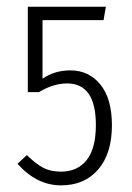

<svg xmlns="http://www.w3.org/2000/svg" viewBox="-20 -542 395 573"><path d="M295.9 -522 289.1 -481.9H106.9V-307.1Q143.1 -332 189.9 -332Q245.1 -332 279.5 -289.8Q314 -247.6 314 -168Q314 -84 273.2 -36.4Q232.4 11.2 162.1 11.2Q89.8 11.2 32.2 -53.2L60.1 -79.1Q87.4 -52.7 109.1 -41.3Q130.9 -29.8 162.1 -29.8Q211.4 -29.8 238.8 -64.5Q266.1 -99.1 266.1 -168.9Q266.1 -293 180.2 -293Q139.2 -293 96.2 -267.1H63V-522Z"/></svg>

Font: Fira Sans Compressed ExtraLight
Style: Regular
Weight: 250
Width: 1
Designer: Carrois Corporate & Edenspiekermann AG
Foundry: Carrois Corporate GbR & Edenspiekermann AG
Version: Version 4.203;PS 004.203;hotconv 1.0.88;makeotf.lib2.5.64775